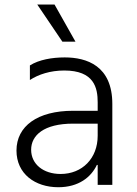

<svg xmlns="http://www.w3.org/2000/svg" viewBox="-20 -802 594 833"><path d="M250.7 -621.1H307.5L216.6 -782.3H141.7ZM233 10.3C321.4 10.3 375.4 -33.7 400.2 -86.3H403.8V0H467.3V-351.2C467.3 -516.7 356.2 -552.9 260.7 -552.9C206 -552.9 148.8 -543 109.7 -518.1V-454.9C146.7 -479 197.8 -496.1 258.9 -496.1C388.5 -496.1 403.8 -420.8 403.8 -358.3V-321.4H297.2C142.4 -321.4 51.5 -254.6 51.5 -148.8C51.5 -47.9 132.1 10.3 233 10.3ZM242.9 -47.2C168 -47.2 115.1 -89.8 115.1 -152.3C115.1 -214.8 170.1 -265.6 297.2 -265.6H403.8V-213.1C403.8 -114.7 336.6 -47.2 242.9 -47.2Z"/></svg>

Font: TID UI Light
Style: Regular
Weight: 300
Designer: The TID Project Authors
Foundry: Bakken & Bæck
Version: Version 1.001;hotconv 1.0.109;makeotfexe 2.5.65596